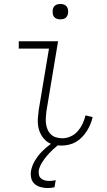

<svg xmlns="http://www.w3.org/2000/svg" viewBox="-20 -729 540 972"><path d="M291 8Q269 8 248.5 2.5Q228 -3 213 -16Q198 -29 188 -47Q178 -65 174 -86Q170 -107 171.5 -128.5Q173 -150 176 -172L228 -483H75V-520H274L215 -166Q213 -150 212 -134Q211 -118 213 -102.5Q215 -87 221 -73Q227 -59 238 -48.5Q249 -38 264.5 -33.5Q280 -29 296 -29Q317 -29 338 -38.5Q359 -48 374 -65.5Q389 -83 398.5 -103.5Q408 -124 413 -145L449 -136Q445 -118 437.5 -100Q430 -82 419.5 -65.5Q409 -49 395 -34.5Q381 -20 364.5 -10.5Q348 -1 329 3.5Q310 8 291 8ZM286 -631Q276 -631 267.5 -634Q259 -637 253.5 -644Q248 -651 247 -660.5Q246 -670 247 -680Q248 -686 251 -692Q254 -698 260 -702Q266 -706 272.5 -707.5Q279 -709 285 -709Q295 -709 303.5 -706Q312 -703 317.5 -696Q323 -689 324.5 -679.5Q326 -670 324 -660Q323 -654 320 -648Q317 -642 311.5 -638Q306 -634 299 -632.5Q292 -631 286 -631ZM221 223Q203 223 185 218Q167 213 154.5 201.5Q142 190 138 172.5Q134 155 137 136Q142 109 157 84Q172 59 192 38.5Q212 18 235.5 1Q259 -16 285 -30L280 0Q263 14 247 29Q231 44 217 60.5Q203 77 191.5 96Q180 115 176 135Q175 146 177.5 157Q180 168 188.5 175Q197 182 208 184.5Q219 187 230 187Q238 187 246 186Q254 185 262 183L256 219Q247 221 238.5 222Q230 223 221 223Z"/></svg>

Font: Iosevka Extralight
Style: Italic
Weight: 200
Italic angle: -9°
Monospace: yes
Designer: Belleve Invis
Foundry: Belleve Invis
Version: Version 32.5.0; ttfautohint (v1.8.4)